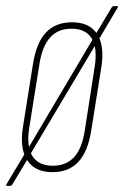

<svg xmlns="http://www.w3.org/2000/svg" viewBox="-37 -558 406 629"><path d="M-14 51Q-16 51 -16.5 50Q-17 49 -16 46L48 -61L54 -70L270 -435L274 -442L329 -534Q332 -538 335 -538H347Q349 -538 349.5 -537.5Q350 -537 349 -534L285 -426L278 -415L62 -52L57 -43L3 47Q0 51 -3 51ZM135 6Q78 6 52.5 -32.5Q27 -71 38 -141L71 -348Q82 -418 113.5 -451.5Q145 -485 199 -485Q256 -485 281 -447Q306 -409 295 -338L262 -131Q251 -61 219.5 -27.5Q188 6 135 6ZM136 -15Q180 -15 206 -43.5Q232 -72 241 -132L273 -338Q283 -400 263.5 -432Q244 -464 197 -464Q153 -464 127 -435Q101 -406 92 -347L59 -141Q49 -79 69 -47Q89 -15 136 -15Z"/></svg>

Font: Sofia Sans Extra Condensed Thin
Style: Italic
Weight: 250
Italic angle: -9°
Version: Version 4.100